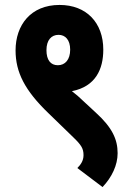

<svg xmlns="http://www.w3.org/2000/svg" viewBox="-20 -652 514 777"><path d="M43 -448C43 -360 80 -286 177 -193L277 -96C309 -65 318 -51 318 -24C318 -1 306 15 293 28L395 105C433 65 456 16 456 -32C456 -88 434 -136 368 -196L314 -246C303 -257 287 -271 271 -283C367 -302 398 -372 398 -451C398 -560 330 -632 221 -632C104 -632 43 -550 43 -448ZM168 -449C168 -490 188 -511 217 -511C244 -511 264 -491 264 -451C264 -411 244 -388 214 -388C185 -388 168 -409 168 -449Z"/></svg>

Font: Noto Sans Devanagari UI ExtraCondensed ExtraBold
Style: Regular
Weight: 800
Width: 2
Designer: Jelle Bosma - Monotype Design Team
Foundry: Monotype Imaging Inc.
Version: Version 2.003